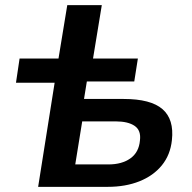

<svg xmlns="http://www.w3.org/2000/svg" viewBox="-20 -725 746 745"><path d="M128 0 192 -404H42L56 -498H207L241 -705H375L341 -498H515L501 -409H317L306 -341H460Q565 -341 610.5 -301.5Q656 -262 647 -181Q641 -124 608 -83.5Q575 -43 521 -21.5Q467 0 398 0ZM272 -87H401Q453 -87 486 -110.5Q519 -134 523 -180Q528 -219 502.5 -236.5Q477 -254 429 -254H299Z"/></svg>

Font: Nunito Sans 8pt
Style: Bold Italic
Weight: 700
Italic angle: -9°
Version: Version 3.101;gftools[0.9.27]